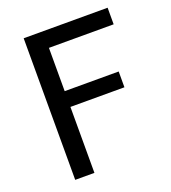

<svg xmlns="http://www.w3.org/2000/svg" viewBox="-129 -796 793 892"><g transform="rotate(-20 267.5 -350.0)"><path d="M90 -700H505V-618H185V-404H452V-326H185V0H90Z"/></g></svg>

Font: ABeeZee
Style: Regular
Weight: 400
Designer: Anja Meiners
Foundry: Anja Meiners
Version: Version 1.001